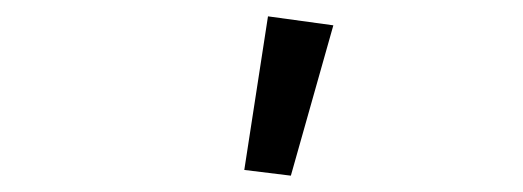

<svg xmlns="http://www.w3.org/2000/svg" viewBox="-20 -800 640 235"><path d="M336 -585 279 -592 308 -780 388 -769Z"/></svg>

Font: Lilex
Style: Regular
Weight: 400
Monospace: yes
Designer: Mike Abbink, Paul van der Laan, Pieter van Rosmalen, Mikhael Khrustik
Foundry: Mikhael Khrustik
Version: Version 2.510